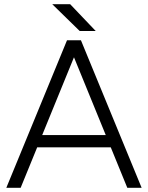

<svg xmlns="http://www.w3.org/2000/svg" viewBox="-20 -891 702 911"><path d="M298 -700H364L652 0H584ZM298 -700H364L78 0H10ZM146 -250H516V-192H146ZM228 -871H313L434 -744H358Z"/></svg>

Font: Oak Sans Light
Style: Regular
Weight: 400
Designer: Erik Kennedy, Walven
Foundry: Erik Kennedy, Walven
Version: Version 1.100;Glyphs 3.1.2 (3151)